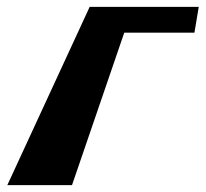

<svg xmlns="http://www.w3.org/2000/svg" viewBox="-20 -540 598 558"><path d="M545.1 -445 557.6 -520H240.6L1.3 -2H189.3L341.1 -445Z"/></svg>

Font: Hussar Milosc
Style: Obl
Weight: 700
Foundry: Cannot Into Space Fonts
Version: Version 1.02